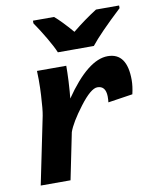

<svg xmlns="http://www.w3.org/2000/svg" viewBox="-83 -803 700 867"><g transform="rotate(-10 266.5 -369.5)"><path d="M169.9 0H33.2L96.7 -309.1Q102.1 -336.9 105.5 -401.4Q107.4 -432.1 107.4 -472.7L106.4 -512.7H240.7Q240.7 -482.9 238.8 -442.4Q235.8 -389.2 232.9 -363.8Q341.8 -522.9 432.1 -522.9Q520.5 -522.9 520.5 -398.4Q520.5 -369.6 512.2 -334L399.4 -316.9Q400.9 -328.6 400.9 -344.2Q399.9 -392.6 361.8 -392.6Q332 -392.6 280 -324Q228 -255.4 213.4 -213.4ZM378.9 -579.1H213.9Q203.1 -605.5 177.7 -648.7Q152.3 -691.9 127.9 -727.1V-739.3H224.6Q255.4 -713.4 303.7 -657.2Q359.9 -703.1 417 -739.3H522.9V-727.1Q419.4 -630.4 378.9 -579.1Z"/></g></svg>

Font: Cadman
Style: Bold Italic
Weight: 700
Italic angle: -12°
Designer: Paul James MIller
Foundry: High-Logic / Made with FontCreator
Version: Version 2.114;March 28, 2021;FontCreator 13.0.0.2683 64-bit